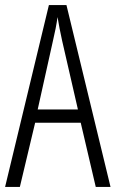

<svg xmlns="http://www.w3.org/2000/svg" viewBox="-20 -734 454 754"><path d="M356 0 297 -252H118L58 0H0L172 -714H241L414 0ZM224 -574Q218 -600 214 -622Q210 -644 206 -667Q200 -624 188 -574L128 -304H286Z"/></svg>

Font: Noto Sans Ethiopic ExtraCondensed Light
Style: Regular
Weight: 300
Width: 2
Designer: Monotype Design Team
Foundry: Monotype Imaging Inc.
Version: Version 2.102; ttfautohint (v1.8.4.7-5d5b)